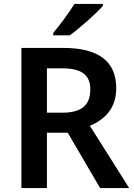

<svg xmlns="http://www.w3.org/2000/svg" viewBox="-20 -958 683 978"><path d="M504 -928V-938H359C332 -893 282 -827 251 -790V-778H335C385 -813 471 -890 504 -928ZM300 -714H89V0H219V-282H325L490 0H638L438 -317C511 -348 572 -404 572 -508C572 -645 484 -714 300 -714ZM296 -610C395 -610 440 -577 440 -502C440 -421 393 -384 299 -384H219V-610Z"/></svg>

Font: Noto Sans Lao SemiBold
Style: Regular
Weight: 600
Designer: Monotype Design Team
Foundry: Monotype Imaging Inc.
Version: Version 2.003